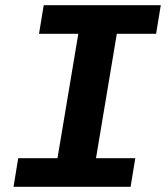

<svg xmlns="http://www.w3.org/2000/svg" viewBox="-20 -718 640 738"><path d="M32 0 50 -110H201L281 -588H130L148 -698H598L580 -588H429L349 -110H500L482 0Z"/></svg>

Font: iA Writer Mono V
Style: Regular
Weight: 400
Italic angle: -9.5°
Designer: Mike Abbink, Paul van der Laan, Pieter van Rosmalen
Foundry: Bold Monday
Version: Version 2.000